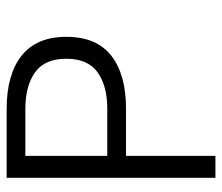

<svg xmlns="http://www.w3.org/2000/svg" viewBox="-66 -612 677 586"><g transform="rotate(-90 273.0 -318.5)"><path d="M454.1 -455.1Q454.1 -362.8 396.5 -317.9Q338.9 -272.9 234.9 -272.9H90.8V0H23.9V-637.2H233.9Q338.9 -637.2 396.5 -591.6Q454.1 -545.9 454.1 -455.1ZM387.2 -455.1Q387.2 -521 345.7 -550.5Q304.2 -580.1 234.9 -580.1H90.8V-330.1H234.9Q304.2 -330.1 345.7 -359.6Q387.2 -389.2 387.2 -455.1Z"/></g></svg>

Font: Anonymous Pro
Style: Regular
Weight: 400
Monospace: yes
Designer: Mark Simonson
Version: Version 1.003